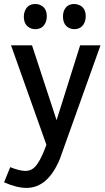

<svg xmlns="http://www.w3.org/2000/svg" viewBox="-56 -710 512 939"><path d="M335.9 -488.3 220.7 -122.1 100.6 -488.3H-2L170.9 -2Q136.7 92.8 105.5 114.3Q89.8 126 67.4 126Q37.1 125 -5.9 107.4L-36.1 181.6Q26.4 209 73.2 209Q179.7 209 238.3 63.5Q242.2 53.7 245.1 43.9L435.5 -488.3ZM172.9 -629.9Q172.9 -674.8 135.7 -687.5Q126 -690.4 117.2 -690.4Q78.1 -690.4 65.4 -655.3Q60.5 -643.6 60.5 -629.9Q60.5 -583 97.7 -570.3Q107.4 -567.4 116.2 -567.4Q154.3 -567.4 168 -602.5Q172.9 -615.2 172.9 -629.9ZM363.3 -629.9Q363.3 -675.8 325.2 -687.5Q315.4 -690.4 306.6 -690.4Q269.5 -690.4 255.9 -655.3Q252 -643.6 252 -629.9Q252 -583 289.1 -570.3Q297.9 -567.4 306.6 -567.4Q344.7 -567.4 358.4 -602.5Q363.3 -615.2 363.3 -629.9Z"/></svg>

Font: Yaldevi Colombo SemiBold
Style: Regular
Weight: 600
Designer: Sol Matas, Denzil Rajitha, Kosala Senevirathne and Pathum Egodawatta
Foundry: Mooniak
Version: Version 1.020 ; ttfautohint (v1.6)